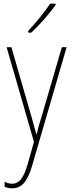

<svg xmlns="http://www.w3.org/2000/svg" viewBox="-20 -784 390 1046"><path d="M283 -757V-764H253C221 -715 179 -665 134 -616V-606H150C193 -645 249 -709 283 -757ZM16 -527 165 -11 129 116C106 195 79 217 46 217C32 217 18 213 5 206V234C19 239 31 242 46 242C95 242 128 210 154 122L343 -527H317L207 -150C196 -116 188 -89 180 -52H178C173 -71 169 -86 151 -150L42 -527Z"/></svg>

Font: Noto Sans Sinhala Condensed Thin
Style: Regular
Weight: 100
Width: 3
Designer: Jelle Bosma - Monotype Design Team
Foundry: Monotype Imaging Inc.
Version: Version 2.006